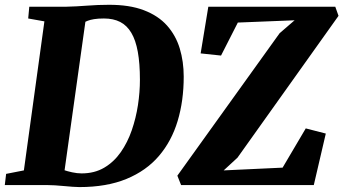

<svg xmlns="http://www.w3.org/2000/svg" viewBox="-32 -771 1430 800"><path d="M90 -743H244Q286.5 -744 331.5 -747.5Q376.5 -751 420 -751Q507 -751.5 567.2 -728.5Q627.5 -705.5 664 -664.5Q700.5 -623.5 717 -569Q733.5 -514.5 733.5 -451.5Q733.5 -351 708.2 -267Q683 -183 630.2 -121.2Q577.5 -59.5 495 -25.5Q412.5 8.5 298.5 8.5Q287 8.5 270.2 7.2Q253.5 6 234.5 4.2Q215.5 2.5 196.8 1.2Q178 0 162 0H-12L-6.5 -46.5L67.5 -61L153 -682L85.5 -694ZM232.5 -29 217.5 -71Q218.5 -68 233.2 -62.8Q248 -57.5 268.8 -53Q289.5 -48.5 308 -48.5Q362 -48.5 402.5 -72.5Q443 -96.5 471.2 -137Q499.5 -177.5 517 -228.2Q534.5 -279 542.8 -333.2Q551 -387.5 551 -438.5Q551 -506.5 542.2 -555Q533.5 -603.5 515.2 -634.2Q497 -665 468.8 -679.5Q440.5 -694 401 -694Q376 -694 359.8 -691.2Q343.5 -688.5 333.5 -684.5Q323.5 -680.5 316.5 -676.5L327 -703ZM722.5 0 707 -39 1133 -632.5 1195.5 -686.5 959 -677 889 -539.5 804 -548.5 836 -743H1365L1378.5 -705L957.5 -114L900 -61L1145.5 -72.5L1242 -236L1325.5 -214.5L1275.5 0Z"/></svg>

Font: Merriweather 36pt Black
Style: Italic
Weight: 900
Italic angle: -7.8°
Version: Version 2.101